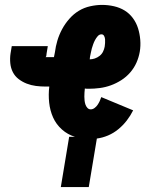

<svg xmlns="http://www.w3.org/2000/svg" viewBox="-20 -558 640 783"><path d="M228 205 262 0H286Q256 -9 232.5 -30Q209 -51 196.5 -79Q184 -107 180.5 -139.5Q177 -172 181 -205H166Q146 -205 126.5 -207.5Q107 -210 89 -217Q71 -224 56 -235.5Q41 -247 32.5 -263.5Q24 -280 22 -300Q20 -320 23 -340L28 -370H175L170 -340Q170 -338 169.5 -335.5Q169 -333 169 -331Q168 -330 168 -329Q168 -328 168 -327Q168 -327 168 -327Q168 -327 168 -326Q168 -326 167.5 -326Q167 -326 167 -326Q167 -326 166.5 -326Q166 -326 166 -326Q166 -326 166 -326Q166 -326 166 -325Q166 -325 166 -325Q166 -325 166 -325Q166 -325 166 -325Q166 -325 166 -325H200L204 -345Q207 -369 214 -392.5Q221 -416 233 -438.5Q245 -461 262.5 -481Q280 -501 301.5 -514Q323 -527 348 -532.5Q373 -538 396 -538Q421 -538 445 -532.5Q469 -527 488.5 -515Q508 -503 522 -484Q536 -465 543 -442.5Q550 -420 552 -395.5Q554 -371 550 -347Q546 -324 536.5 -302.5Q527 -281 511 -262.5Q495 -244 474.5 -231Q454 -218 432 -210Q410 -202 387 -199Q364 -196 342 -196Q338 -196 334 -196Q330 -196 326 -197Q325 -188 324.5 -180Q324 -172 324 -163.5Q324 -155 325 -147Q326 -139 328.5 -131.5Q331 -124 336.5 -118Q342 -112 350 -112Q358 -112 365.5 -117.5Q373 -123 378 -130.5Q383 -138 386.5 -145.5Q390 -153 393 -162L523 -108Q512 -86 497 -66.5Q482 -47 462.5 -31Q443 -15 420.5 -5.5Q398 4 375 7L342 205ZM346 -316Q356 -316 366.5 -319.5Q377 -323 386 -330Q395 -337 400 -347Q405 -357 407 -368Q408 -375 408.5 -382.5Q409 -390 408.5 -397.5Q408 -405 404.5 -411.5Q401 -418 394 -418Q385 -418 378.5 -410.5Q372 -403 367.5 -394.5Q363 -386 360 -377.5Q357 -369 354.5 -360.5Q352 -352 350.5 -343Q349 -334 347 -326Z"/></svg>

Font: Iosevka Curly Heavy Extended
Style: Italic
Weight: 900
Width: 7
Italic angle: -9°
Monospace: yes
Designer: Belleve Invis
Foundry: Belleve Invis
Version: Version 11.1.0; ttfautohint (v1.8.3)